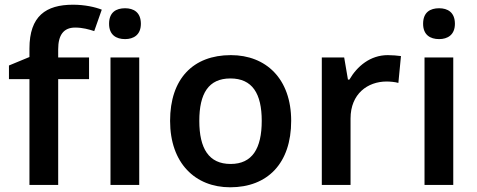

<svg xmlns="http://www.w3.org/2000/svg" viewBox="-20 -785 2025 815"><path d="M358 -449V-541H227V-576C227 -635 249 -668 299 -668C331 -668 358 -660 380 -653L412 -744C384 -755 340 -765 290 -765C175 -765 105 -717 105 -579V-543L18 -507V-449H105V0H227V-449Z M511 -750C473 -750 443 -733 443 -684C443 -637 473 -619 511 -619C547 -619 578 -637 578 -684C578 -733 547 -750 511 -750ZM571 -541H449V0H571Z M1216 -272C1216 -451 1109 -551 960 -551C800 -551 702 -451 702 -272C702 -92 809 10 957 10C1116 10 1216 -92 1216 -272ZM826 -272C826 -388 865 -452 958 -452C1051 -452 1091 -388 1091 -272C1091 -155 1051 -89 959 -89C866 -89 826 -155 826 -272Z M1626 -551C1552 -551 1496 -504 1463 -447H1457L1441 -541H1346V0H1468V-282C1468 -387 1541 -439 1621 -439C1636 -439 1658 -437 1671 -433L1682 -547C1668 -549 1644 -551 1626 -551Z M1844 -750C1806 -750 1776 -733 1776 -684C1776 -637 1806 -619 1844 -619C1880 -619 1911 -637 1911 -684C1911 -733 1880 -750 1844 -750ZM1904 -541H1782V0H1904Z"/></svg>

Font: Noto Sans Kayah Li SemiBold
Style: Regular
Weight: 600
Designer: Monotype Design Team, Sérgio Martins
Foundry: Monotype Imaging Inc.
Version: Version 2.002